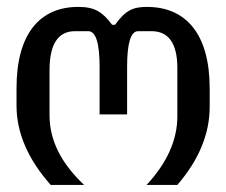

<svg xmlns="http://www.w3.org/2000/svg" viewBox="-20 -525 642 545"><path d="M124 0H218.8C152.8 -62.5 120.6 -127 120.6 -198.2V-325.2C120.6 -399.4 144.5 -436.5 192.9 -436.5H230.5C252 -436.5 262.7 -402.8 262.7 -335.4V-200.2H340.8V-335.4C340.8 -402.8 351.1 -436.5 372.1 -436.5H408.7C458.5 -437 483.4 -401.9 483.4 -332V-194.8C483.4 -127.4 454.1 -62.5 396 0H483.4C544.4 -70.8 575.2 -145 575.2 -221.7V-273.9C575.2 -428.7 507.8 -505.4 397 -505.4C357.4 -505.4 335.9 -495.6 306.6 -454.6H298.3C270.5 -491.7 248.5 -505.4 202.1 -505.4C92.8 -505.4 26.9 -428.7 26.9 -274.9V-225.1C26.9 -148.4 59.1 -73.2 124 0Z"/></svg>

Font: Hack
Style: Regular
Weight: 400
Monospace: yes
Designer: Christopher Simpkins
Foundry: Christopher Simpkins
Version: Version 2.010